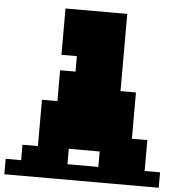

<svg xmlns="http://www.w3.org/2000/svg" viewBox="-134 -901 884 954"><g transform="rotate(5 308.0 -423.5)"><path d="M231 -154V-77H385V-154ZM0 -77V-154H77V-385H154V-539H231V-616H154V-847H462V-462H539V-231H616V-77H693V0H-77V-77Z"/></g></svg>

Font: Coral Pixels
Style: Regular
Weight: 400
Designer: Tanukizamurai
Foundry: TanukiFont
Version: Version 1.000; ttfautohint (v1.8.4.7-5d5b)